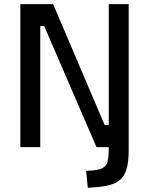

<svg xmlns="http://www.w3.org/2000/svg" viewBox="-20 -709 719 925"><path d="M403 196 395 114Q428 113 449 109Q470 105 482.5 95Q495 85 499.5 63.5Q504 42 504 5V-36H600V14Q600 73 589 108Q578 143 554 161Q530 179 493 186Q456 193 403 196ZM78 0V-689H236L484 -107H504V-689H600V0H445L193 -583H174V0Z"/></svg>

Font: Cairo Play SemiBold
Style: Regular
Weight: 600
Designer: Mohamed Gaber, Accademia di Belle Arti di Urbino
Foundry: Kief Type Foundry, Accademia di Belle Arti di Urbino
Version: Version 3.130;gftools[0.9.24]